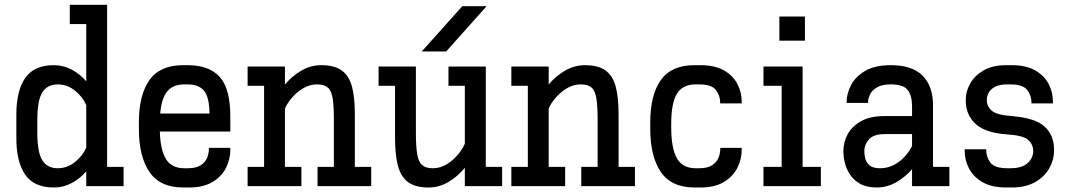

<svg xmlns="http://www.w3.org/2000/svg" viewBox="-20 -789 4539 814"><path d="M208.5 5.9Q124.5 5.9 86.9 -48.3Q49.3 -102.5 49.3 -203.6V-303.2Q49.3 -404.3 86.9 -458.5Q124.5 -512.7 208.5 -512.7Q248.5 -512.7 283.9 -493.9Q319.3 -475.1 345.7 -444.3V-687H275.9V-768.6H434.1V-81.5H503.9V0H345.7V-62.5Q319.3 -31.7 283.9 -12.9Q248.5 5.9 208.5 5.9ZM224.6 -431.2Q181.2 -431.2 159.7 -397.7Q138.2 -364.3 138.2 -280.8V-226.1Q138.2 -142.6 159.7 -109.1Q181.2 -75.7 224.6 -75.7Q266.1 -75.7 299.1 -103Q332 -130.4 345.7 -163.6V-343.3Q332 -376.5 299.1 -403.8Q266.1 -431.2 224.6 -431.2Z M756.8 5.9Q658.2 5.9 613.5 -60.1Q568.8 -126 568.8 -242.2V-270.5Q568.8 -386.2 613.5 -449.5Q658.2 -512.7 756.8 -512.7H775.4Q866.7 -512.7 911.6 -462.9Q956.5 -413.1 956.5 -294.9V-231.4H657.7Q659.7 -153.8 683.6 -114.7Q707.5 -75.7 761.7 -75.7H775.9Q811 -75.7 830.6 -88.1Q850.1 -100.6 857.9 -119.6Q865.7 -138.7 865.7 -158.7V-162.1H956.5V-153.8Q956.5 -114.7 938.5 -78.1Q920.4 -41.5 881.6 -17.8Q842.8 5.9 781.2 5.9ZM761.7 -431.2Q712.9 -431.2 688.7 -401.1Q664.6 -371.1 659.2 -307.6H868.2Q867.2 -378.9 844.5 -405Q821.8 -431.2 774.9 -431.2Z M1029.8 0V-81.5H1099.6V-425.3H1029.8V-506.8H1188V-430.7Q1217.3 -465.8 1257.1 -489.3Q1296.9 -512.7 1341.8 -512.7Q1398.9 -512.7 1429.9 -489.5Q1460.9 -466.3 1472.7 -420.2Q1484.4 -374 1484.4 -304.7V-81.5H1553.7V0H1326.2V-81.5H1395.5V-280.8Q1395.5 -338.9 1390.4 -371.6Q1385.3 -404.3 1369.9 -417.7Q1354.5 -431.2 1323.7 -431.2Q1293 -431.2 1265.4 -414.8Q1237.8 -398.4 1217.5 -374.5Q1197.3 -350.6 1188 -328.6V-81.5H1257.8V0Z M1768.1 -570.8 1939.9 -762.7H2043L1871.6 -570.8ZM1797.4 5.9Q1739.7 5.9 1709 -17.8Q1678.2 -41.5 1666.5 -88.4Q1654.8 -135.3 1654.8 -204.1V-425.3H1585V-506.8H1743.2V-228Q1743.2 -169.9 1748.5 -136.7Q1753.9 -103.5 1769.3 -89.6Q1784.7 -75.7 1814.9 -75.7Q1846.2 -75.7 1873.8 -92.5Q1901.4 -109.4 1921.6 -133.8Q1941.9 -158.2 1950.7 -180.2V-425.3H1881.3V-506.8H2039.6V-81.5H2108.9V0H1950.7V-77.6Q1921.4 -41.5 1881.6 -17.8Q1841.8 5.9 1797.4 5.9Z M2147.9 0V-81.5H2217.8V-425.3H2147.9V-506.8H2306.2V-430.7Q2335.4 -465.8 2375.2 -489.3Q2415 -512.7 2460 -512.7Q2517.1 -512.7 2548.1 -489.5Q2579.1 -466.3 2590.8 -420.2Q2602.5 -374 2602.5 -304.7V-81.5H2671.9V0H2444.3V-81.5H2513.7V-280.8Q2513.7 -338.9 2508.5 -371.6Q2503.4 -404.3 2488 -417.7Q2472.7 -431.2 2441.9 -431.2Q2411.1 -431.2 2383.5 -414.8Q2356 -398.4 2335.7 -374.5Q2315.4 -350.6 2306.2 -328.6V-81.5H2376V0Z M2924.8 5.9Q2826.2 5.9 2781.5 -60.1Q2736.8 -126 2736.8 -242.2V-270.5Q2736.8 -386.2 2781.5 -449.5Q2826.2 -512.7 2924.8 -512.7H2948.7Q3010.7 -512.7 3049.3 -490.5Q3087.9 -468.3 3106.2 -433.1Q3124.5 -397.9 3124.5 -358.9V-350.6H3033.2V-354Q3033.2 -384.3 3014.9 -407.7Q2996.6 -431.2 2943.4 -431.2H2929.7Q2873 -431.2 2849.4 -390.9Q2825.7 -350.6 2825.7 -265.1V-247.1Q2825.7 -161.6 2849.4 -118.7Q2873 -75.7 2929.7 -75.7H2943.8Q2979 -75.7 2998.5 -88.1Q3018.1 -100.6 3025.9 -119.6Q3033.7 -138.7 3033.7 -158.7V-162.1H3124.5V-153.8Q3124.5 -114.7 3106.4 -78.1Q3088.4 -41.5 3049.6 -17.8Q3010.7 5.9 2949.2 5.9Z M3284.2 -616.7V-718.8H3392.6V-616.7ZM3216.8 0V-81.5H3293.9V-425.3H3216.8V-506.8H3382.8V-81.5H3460V0Z M3696.8 5.9Q3654.8 5.9 3627.4 -9.3Q3600.1 -24.4 3584.5 -47.9Q3568.8 -71.3 3562.3 -97.2Q3555.7 -123 3555.7 -144.5V-150.4Q3555.7 -186 3573.7 -219.7Q3591.8 -253.4 3630.4 -275.1Q3668.9 -296.9 3730 -296.9H3846.7V-337.9Q3846.7 -384.3 3828.1 -407.7Q3809.6 -431.2 3756.8 -431.2Q3718.3 -431.2 3697.3 -418.2Q3676.3 -405.3 3668.2 -387.7Q3660.2 -370.1 3660.2 -356V-352.5H3569.3V-356Q3569.3 -391.6 3587.9 -427.7Q3606.4 -463.9 3647.7 -488.3Q3689 -512.7 3756.8 -512.7Q3847.2 -512.7 3891.4 -468.3Q3935.5 -423.8 3935.5 -343.8V-81.5H4004.9V0H3846.7V-71.8Q3817.9 -38.1 3779.1 -16.1Q3740.2 5.9 3696.8 5.9ZM3735.4 -220.7Q3683.1 -220.7 3663.8 -198Q3644.5 -175.3 3644.5 -150.4V-145Q3644.5 -132.3 3648.7 -116Q3652.8 -99.6 3667 -87.6Q3681.2 -75.7 3710.9 -75.7Q3743.7 -75.7 3770.8 -90.3Q3797.9 -105 3817.4 -127Q3836.9 -148.9 3846.7 -170.4V-220.7Z M4245.6 5.9Q4184.1 5.9 4145.3 -16.8Q4106.4 -39.6 4088.1 -75Q4069.8 -110.4 4069.8 -149.4V-156.2H4161.1V-152.8Q4161.1 -122.6 4179.4 -99.1Q4197.8 -75.7 4251 -75.7H4262.7Q4314.5 -75.7 4337.9 -98.6Q4361.3 -121.6 4360.4 -149.4Q4359.9 -177.7 4338.6 -196.3Q4317.4 -214.8 4250 -219.2Q4156.2 -225.6 4115.5 -264.2Q4074.7 -302.7 4074.7 -360.4V-368.7Q4074.7 -401.9 4093.3 -435.1Q4111.8 -468.3 4149.9 -490.5Q4188 -512.7 4246.1 -512.7H4268.6Q4330.1 -512.7 4368.9 -490.5Q4407.7 -468.3 4425.8 -433.1Q4443.8 -397.9 4443.8 -358.9V-350.6H4353V-354Q4353 -384.3 4334.7 -407.7Q4316.4 -431.2 4263.2 -431.2H4251.5Q4216.8 -431.2 4197.8 -420.7Q4178.7 -410.2 4171.1 -395Q4163.6 -379.9 4163.6 -365.7Q4163.6 -338.4 4184.1 -320.1Q4204.6 -301.8 4268.6 -296.9Q4368.7 -289.1 4408.7 -252.4Q4448.7 -215.8 4448.7 -155.3V-148.9Q4448.7 -111.8 4429 -76.2Q4409.2 -40.5 4369.1 -17.3Q4329.1 5.9 4268.1 5.9Z"/></svg>

Font: Kay Pho Du SemiBold
Style: Regular
Weight: 600
Designer: Victor Gaultney, Khu Oo Reh
Foundry: SIL International
Version: Version 3.000